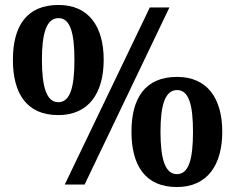

<svg xmlns="http://www.w3.org/2000/svg" viewBox="-20 -744 947 774"><path d="M215 -280C338 -280 398 -369 398 -503C398 -637 338 -724 216 -724C86 -724 32 -637 32 -503C32 -369 86 -280 215 -280ZM241 0H321L663 -714H584ZM215 -332C167 -332 149 -395 149 -503C149 -609 167 -671 216 -671C264 -671 280 -609 280 -503C280 -395 264 -332 215 -332ZM693 10C816 10 876 -79 876 -213C876 -347 816 -434 694 -434C564 -434 510 -347 510 -213C510 -79 564 10 693 10ZM693 -42C645 -42 627 -105 627 -213C627 -319 645 -381 694 -381C742 -381 758 -319 758 -213C758 -105 742 -42 693 -42Z"/></svg>

Font: Noto Serif Hentaigana Bold
Style: Regular
Weight: 700
Designer: Kazuhiro Yamada
Foundry: nipponia
Version: Version 1.000